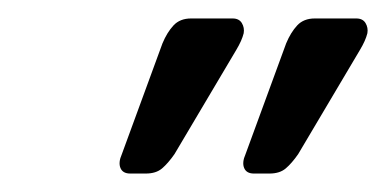

<svg xmlns="http://www.w3.org/2000/svg" viewBox="-20 -621 418 208"><path d="M255 -433Q247 -433 244.5 -439Q242 -445 246 -454L290 -574Q295 -586 302 -593.5Q309 -601 321 -601H366Q373 -601 376 -596Q379 -591 378 -585Q377 -581 375 -576.5Q373 -572 370 -567L303 -454Q296 -444 289.5 -438.5Q283 -433 272 -433ZM121 -433Q113 -433 110.5 -439Q108 -445 112 -454L156 -574Q161 -586 168 -593.5Q175 -601 187 -601H232Q239 -601 242 -596Q245 -591 244 -585Q243 -581 241 -576.5Q239 -572 236 -567L169 -454Q162 -444 155.5 -438.5Q149 -433 138 -433Z"/></svg>

Font: Rubik Light
Style: Italic
Weight: 300
Italic angle: -12°
Designer: Hubert and Fischer
Foundry: Hubert and Fischer
Version: Version 2.300;gftools[0.9.30]